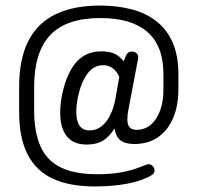

<svg xmlns="http://www.w3.org/2000/svg" viewBox="-20 -623 710 692"><path d="M426 -402Q410 -422 391.5 -430Q373 -438 346 -438Q274 -438 237 -374Q219 -344 208 -300.5Q197 -257 197 -217Q197 -161 221 -131.5Q245 -102 293 -102Q327 -102 350 -115.5Q373 -129 393 -160Q397 -131 414 -117.5Q431 -104 464 -104Q514 -104 549.5 -128.5Q585 -153 604 -197.5Q623 -242 623 -302V-355Q623 -421 603 -468Q583 -515 545.5 -545Q508 -575 456 -589Q404 -603 340 -603Q246 -603 181 -572Q116 -541 82.5 -476Q49 -411 49 -310V-219Q49 -126 79.5 -66.5Q110 -7 170.5 21Q231 49 321 49Q388 49 441.5 38.5Q495 28 527 8Q537 2 537 -8Q537 -18 530.5 -24.5Q524 -31 516 -31Q512 -31 506.5 -29Q501 -27 485 -21Q453 -8 414.5 -1.5Q376 5 329 5Q211 5 157 -49.5Q103 -104 103 -226V-309Q103 -435 161 -496.5Q219 -558 342 -558Q395 -558 436.5 -546.5Q478 -535 508 -510.5Q538 -486 553.5 -447.5Q569 -409 569 -354V-300Q569 -236 542.5 -195.5Q516 -155 472 -155Q439 -155 439 -192Q439 -200 440 -210Q441 -220 445 -239L477 -408Q478 -410 478 -413Q478 -416 478 -418Q478 -426 471.5 -431.5Q465 -437 454 -437Q445 -437 439.5 -431Q434 -425 426 -402ZM410 -346 396 -267Q386 -214 361.5 -183.5Q337 -153 303 -153Q255 -153 255 -220Q255 -247 262 -278Q269 -309 280 -332Q306 -388 351 -388Q391 -388 410 -346Z"/></svg>

Font: Beiruti
Style: Regular
Weight: 400
Version: Version 1.00